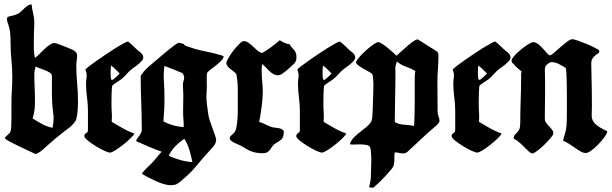

<svg xmlns="http://www.w3.org/2000/svg" viewBox="-20 -721 2886 906"><path d="M129 -701Q131 -679 136.5 -657.5Q142 -636 142 -613Q142 -599 141 -585.5Q140 -572 140 -558Q140 -531 139.5 -502.5Q139 -474 145 -448Q154 -454 166 -466Q178 -478 190 -489.5Q202 -501 214.5 -509.5Q227 -518 238 -518Q241 -518 254 -513.5Q267 -509 282 -503Q297 -497 310 -491.5Q323 -486 327 -484Q333 -480 338.5 -474Q344 -468 344 -461Q344 -448 342 -436Q340 -424 340 -412Q340 -369 344 -327Q348 -285 348 -243Q348 -223 346.5 -200.5Q345 -178 340 -159Q338 -150 327.5 -138.5Q317 -127 310 -121Q302 -114 293 -108Q284 -102 276 -95Q259 -82 243 -68.5Q227 -55 211 -41Q196 -28 181.5 -14.5Q167 -1 148 6Q136 0 115 -9.5Q94 -19 71.5 -30Q49 -41 29.5 -51Q10 -61 2 -69Q7 -77 17.5 -85.5Q28 -94 30 -102Q32 -108 33 -125.5Q34 -143 34 -163.5Q34 -184 34 -202.5Q34 -221 34 -230Q34 -262 36 -295Q38 -328 38 -360Q38 -398 34 -437Q30 -476 30 -514Q30 -538 28.5 -560Q27 -582 19 -605Q17 -611 15 -617.5Q13 -624 13 -630Q13 -636 16 -641Q27 -645 38 -647Q49 -649 60 -654Q70 -658 77.5 -665Q85 -672 92.5 -679.5Q100 -687 108.5 -693Q117 -699 129 -701ZM148 -407Q146 -399 144 -390.5Q142 -382 142 -374Q142 -340 143.5 -306.5Q145 -273 145 -239Q145 -219 142.5 -200Q140 -181 134 -162Q156 -148 179 -135.5Q202 -123 228 -118Q233 -143 233 -165Q233 -173 232 -180Q231 -187 230 -195Q225 -235 225 -276.5Q225 -318 225 -358Q225 -372 217 -377Q202 -387 183.5 -393Q165 -399 148 -407Z M583 -525Q585 -525 592 -519Q599 -513 607 -505.5Q615 -498 622.5 -490.5Q630 -483 633 -481Q641 -476 648.5 -468Q656 -460 656 -450Q656 -442 649.5 -434.5Q643 -427 634.5 -419.5Q626 -412 617 -406Q608 -400 603 -396Q589 -385 577 -371Q565 -357 551 -346Q540 -338 529 -331.5Q518 -325 509 -316Q507 -296 506.5 -274.5Q506 -253 506 -233Q506 -211 507.5 -189.5Q509 -168 507 -146Q533 -131 559 -116Q585 -101 614 -91Q611 -83 595.5 -68Q580 -53 561 -38Q542 -23 524.5 -12Q507 -1 499 -1Q491 -1 471.5 -10Q452 -19 431 -32Q410 -45 394 -58Q378 -71 378 -79Q378 -86 383.5 -90.5Q389 -95 394 -99Q395 -103 395 -107Q395 -111 395 -115V-198Q395 -230 390.5 -262.5Q386 -295 386 -328Q386 -338 387.5 -347.5Q389 -357 389 -367Q389 -374 387 -380.5Q385 -387 383 -393Q387 -398 402.5 -410Q418 -422 439 -436.5Q460 -451 483.5 -467Q507 -483 527.5 -495.5Q548 -508 563.5 -516.5Q579 -525 583 -525ZM504 -412Q503 -404 502.5 -395.5Q502 -387 502 -379Q502 -371 502.5 -362.5Q503 -354 504 -346L512 -344Q521 -351 529 -358.5Q537 -366 545 -374Q535 -384 525 -394Q515 -404 504 -412Z M824 -519Q830 -519 835.5 -516.5Q841 -514 847 -514Q848 -508 862.5 -502.5Q877 -497 897.5 -491Q918 -485 942.5 -480Q967 -475 987.5 -470Q1008 -465 1021.5 -461Q1035 -457 1035 -455Q1035 -446 1024.5 -435Q1014 -424 1000.5 -413.5Q987 -403 974.5 -393.5Q962 -384 957 -377Q955 -360 955.5 -342.5Q956 -325 956 -308Q956 -297 955 -287.5Q954 -278 954 -267Q954 -246 957 -224Q960 -202 963 -181Q964 -170 970 -152Q976 -134 983 -115.5Q990 -97 995 -81.5Q1000 -66 1000 -61Q1000 -53 996 -44.5Q992 -36 987 -30Q965 -5 948.5 13Q932 31 910 58Q903 67 890.5 80.5Q878 94 863.5 107.5Q849 121 834.5 133Q820 145 811 149Q806 151 798.5 152Q791 153 786 153Q771 153 752.5 147.5Q734 142 715.5 133.5Q697 125 679.5 116Q662 107 649 99Q659 85 670.5 74Q682 63 693 52Q707 38 718.5 23.5Q730 9 743 -5Q712 -16 682 -29Q652 -42 622 -55Q624 -62 628.5 -68.5Q633 -75 637.5 -81Q642 -87 645.5 -94Q649 -101 649 -109Q649 -172 646.5 -234.5Q644 -297 644 -360Q644 -366 649.5 -371Q655 -376 657 -382Q671 -398 688 -412Q705 -426 721 -440Q725 -444 740 -456.5Q755 -469 772 -483Q789 -497 804 -508Q819 -519 824 -519ZM756 -410Q751 -375 753.5 -337Q756 -299 756 -264Q756 -252 756 -236.5Q756 -221 755 -205.5Q754 -190 753 -175Q752 -160 751 -148Q774 -136 798 -129.5Q822 -123 847 -121Q847 -140 845.5 -158Q844 -176 844 -195Q844 -215 844.5 -234.5Q845 -254 845 -274Q845 -286 844 -297.5Q843 -309 843 -320Q843 -330 846 -338.5Q849 -347 849 -356Q849 -362 844.5 -370.5Q840 -379 833 -379Q814 -388 794.5 -395Q775 -402 756 -410ZM776 14Q802 26 830.5 34Q859 42 888 44Q882 15 874 -12.5Q866 -40 850 -66Q827 -51 807.5 -31Q788 -11 776 14Z M1217 -471Q1240 -484 1260 -499Q1280 -514 1300 -531Q1311 -524 1322 -519Q1333 -514 1347 -512Q1352 -502 1357.5 -496.5Q1363 -491 1368 -485Q1373 -479 1376 -471Q1379 -463 1379 -449Q1379 -431 1366 -419Q1360 -414 1351 -405Q1342 -396 1331.5 -387.5Q1321 -379 1311 -372.5Q1301 -366 1293 -366Q1280 -366 1270 -371.5Q1260 -377 1251.5 -385.5Q1243 -394 1234.5 -403Q1226 -412 1217 -419Q1215 -409 1215 -399Q1215 -389 1215 -379Q1215 -356 1217.5 -333Q1220 -310 1220 -287Q1220 -273 1218.5 -254.5Q1217 -236 1214.5 -216.5Q1212 -197 1209 -178Q1206 -159 1203 -146Q1219 -141 1233.5 -133.5Q1248 -126 1264 -121Q1271 -119 1279 -118.5Q1287 -118 1294.5 -116.5Q1302 -115 1308.5 -112Q1315 -109 1319 -102V-98Q1319 -75 1310 -65.5Q1301 -56 1281 -45Q1271 -39 1265.5 -31Q1260 -23 1255 -15.5Q1250 -8 1242 -3Q1234 2 1219 2Q1189 2 1167 -6.5Q1145 -15 1121 -31Q1116 -34 1106.5 -38Q1097 -42 1087.5 -46.5Q1078 -51 1071 -56.5Q1064 -62 1064 -69Q1064 -76 1073.5 -84Q1083 -92 1087 -97Q1093 -106 1096 -123Q1099 -140 1100.5 -159Q1102 -178 1102 -196Q1102 -214 1102 -226Q1102 -261 1102 -299Q1102 -337 1095 -372Q1090 -378 1082 -384Q1074 -390 1066.5 -396Q1059 -402 1053.5 -409Q1048 -416 1048 -423Q1048 -430 1058 -447.5Q1068 -465 1081.5 -482.5Q1095 -500 1109 -513.5Q1123 -527 1130 -527Q1142 -527 1153 -519Q1164 -511 1174.5 -501Q1185 -491 1195.5 -482Q1206 -473 1217 -471Z M1583 -525Q1585 -525 1592 -519Q1599 -513 1607 -505.5Q1615 -498 1622.5 -490.5Q1630 -483 1633 -481Q1641 -476 1648.5 -468Q1656 -460 1656 -450Q1656 -442 1649.5 -434.5Q1643 -427 1634.5 -419.5Q1626 -412 1617 -406Q1608 -400 1603 -396Q1589 -385 1577 -371Q1565 -357 1551 -346Q1540 -338 1529 -331.5Q1518 -325 1509 -316Q1507 -296 1506.5 -274.5Q1506 -253 1506 -233Q1506 -211 1507.5 -189.5Q1509 -168 1507 -146Q1533 -131 1559 -116Q1585 -101 1614 -91Q1611 -83 1595.5 -68Q1580 -53 1561 -38Q1542 -23 1524.5 -12Q1507 -1 1499 -1Q1491 -1 1471.5 -10Q1452 -19 1431 -32Q1410 -45 1394 -58Q1378 -71 1378 -79Q1378 -86 1383.5 -90.5Q1389 -95 1394 -99Q1395 -103 1395 -107Q1395 -111 1395 -115V-198Q1395 -230 1390.5 -262.5Q1386 -295 1386 -328Q1386 -338 1387.5 -347.5Q1389 -357 1389 -367Q1389 -374 1387 -380.5Q1385 -387 1383 -393Q1387 -398 1402.5 -410Q1418 -422 1439 -436.5Q1460 -451 1483.5 -467Q1507 -483 1527.5 -495.5Q1548 -508 1563.5 -516.5Q1579 -525 1583 -525ZM1504 -412Q1503 -404 1502.5 -395.5Q1502 -387 1502 -379Q1502 -371 1502.5 -362.5Q1503 -354 1504 -346L1512 -344Q1521 -351 1529 -358.5Q1537 -366 1545 -374Q1535 -384 1525 -394Q1515 -404 1504 -412Z M1952 -535Q1952 -535 1965.5 -526.5Q1979 -518 1995.5 -507.5Q2012 -497 2026.5 -488Q2041 -479 2043 -477Q2049 -471 2049 -460Q2049 -428 2046.5 -396Q2044 -364 2044 -331Q2044 -302 2044.5 -262Q2045 -222 2045 -193Q2045 -182 2049.5 -171Q2054 -160 2054 -148Q2050 -140 2043.5 -133Q2037 -126 2030 -121Q1997 -93 1966 -63.5Q1935 -34 1903 -5Q1895 3 1882 3Q1872 3 1862.5 0.5Q1853 -2 1843 -2Q1841 6 1841 14.5Q1841 23 1841 31Q1841 43 1839 54Q1837 65 1829 75Q1809 99 1787 122Q1765 145 1741 165L1722 163Q1724 150 1727 137.5Q1730 125 1730 111Q1730 102 1731 80Q1732 58 1732 34.5Q1732 11 1730 -8.5Q1728 -28 1722 -32Q1717 -36 1707.5 -37.5Q1698 -39 1687.5 -39.5Q1677 -40 1667 -39.5Q1657 -39 1651 -39Q1646 -39 1641 -39Q1636 -39 1631 -41Q1637 -60 1651 -73.5Q1665 -87 1680.5 -99Q1696 -111 1710.5 -123Q1725 -135 1733 -150Q1735 -154 1736.5 -167.5Q1738 -181 1738.5 -197Q1739 -213 1739.5 -227.5Q1740 -242 1740 -248Q1740 -256 1741 -275Q1742 -294 1742 -314.5Q1742 -335 1740.5 -352.5Q1739 -370 1734 -374Q1729 -378 1717 -384.5Q1705 -391 1692 -398.5Q1679 -406 1669.5 -413.5Q1660 -421 1660 -427Q1660 -433 1673.5 -449Q1687 -465 1704.5 -481Q1722 -497 1739.5 -509.5Q1757 -522 1765 -522Q1772 -522 1784 -514Q1796 -506 1809 -495.5Q1822 -485 1833.5 -474.5Q1845 -464 1851 -458Q1858 -464 1871.5 -476.5Q1885 -489 1900 -502Q1915 -515 1929 -525Q1943 -535 1952 -535ZM1846 -373Q1846 -347 1845.5 -318Q1845 -289 1844.5 -259Q1844 -229 1843.5 -199.5Q1843 -170 1843 -145Q1862 -134 1888 -132.5Q1914 -131 1934 -127Q1937 -177 1937 -238Q1937 -299 1937 -349Q1937 -356 1937.5 -367.5Q1938 -379 1940 -386Q1920 -398 1895.5 -406.5Q1871 -415 1853 -431Q1849 -420 1847.5 -414Q1846 -408 1845.5 -402.5Q1845 -397 1845.5 -390.5Q1846 -384 1846 -373Z M2316 -525Q2318 -525 2325 -519Q2332 -513 2340 -505.5Q2348 -498 2355.5 -490.5Q2363 -483 2366 -481Q2374 -476 2381.5 -468Q2389 -460 2389 -450Q2389 -442 2382.5 -434.5Q2376 -427 2367.5 -419.5Q2359 -412 2350 -406Q2341 -400 2336 -396Q2322 -385 2310 -371Q2298 -357 2284 -346Q2273 -338 2262 -331.5Q2251 -325 2242 -316Q2240 -296 2239.5 -274.5Q2239 -253 2239 -233Q2239 -211 2240.5 -189.5Q2242 -168 2240 -146Q2266 -131 2292 -116Q2318 -101 2347 -91Q2344 -83 2328.5 -68Q2313 -53 2294 -38Q2275 -23 2257.5 -12Q2240 -1 2232 -1Q2224 -1 2204.5 -10Q2185 -19 2164 -32Q2143 -45 2127 -58Q2111 -71 2111 -79Q2111 -86 2116.5 -90.5Q2122 -95 2127 -99Q2128 -103 2128 -107Q2128 -111 2128 -115V-198Q2128 -230 2123.5 -262.5Q2119 -295 2119 -328Q2119 -338 2120.5 -347.5Q2122 -357 2122 -367Q2122 -374 2120 -380.5Q2118 -387 2116 -393Q2120 -398 2135.5 -410Q2151 -422 2172 -436.5Q2193 -451 2216.5 -467Q2240 -483 2260.5 -495.5Q2281 -508 2296.5 -516.5Q2312 -525 2316 -525ZM2237 -412Q2236 -404 2235.5 -395.5Q2235 -387 2235 -379Q2235 -371 2235.5 -362.5Q2236 -354 2237 -346L2245 -344Q2254 -351 2262 -358.5Q2270 -366 2278 -374Q2268 -384 2258 -394Q2248 -404 2237 -412Z M2681 -536Q2688 -536 2706 -529.5Q2724 -523 2744.5 -515Q2765 -507 2782.5 -498Q2800 -489 2806 -485Q2808 -481 2808 -479Q2808 -473 2802 -469Q2796 -465 2789 -459.5Q2782 -454 2776 -445Q2770 -436 2770 -421Q2772 -343 2772.5 -297Q2773 -251 2773 -226Q2773 -201 2772.5 -191.5Q2772 -182 2772 -177Q2772 -160 2779 -149Q2786 -138 2796.5 -129.5Q2807 -121 2820.5 -114.5Q2834 -108 2846 -101Q2844 -90 2831.5 -73Q2819 -56 2803 -39.5Q2787 -23 2770.5 -11Q2754 1 2744 1Q2733 1 2720.5 -6Q2708 -13 2694.5 -22.5Q2681 -32 2666.5 -41.5Q2652 -51 2637 -57Q2641 -75 2646.5 -92Q2652 -109 2653 -128Q2654 -133 2654.5 -153Q2655 -173 2655 -201Q2655 -229 2655 -260.5Q2655 -292 2654.5 -320.5Q2654 -349 2653 -370.5Q2652 -392 2650 -400Q2633 -411 2616 -419.5Q2599 -428 2579 -428Q2567 -423 2559 -414.5Q2551 -406 2551 -392Q2551 -386 2551.5 -368.5Q2552 -351 2552 -327Q2552 -303 2552 -276Q2552 -249 2551.5 -225.5Q2551 -202 2551 -184Q2551 -166 2551 -161Q2551 -150 2557 -141.5Q2563 -133 2570.5 -125.5Q2578 -118 2584.5 -109.5Q2591 -101 2591 -91Q2591 -85 2578 -69.5Q2565 -54 2548.5 -38Q2532 -22 2515.5 -9.5Q2499 3 2493 3Q2487 3 2480 -2Q2460 -20 2443.5 -37Q2427 -54 2403 -68Q2406 -82 2411 -87Q2416 -92 2421.5 -97.5Q2427 -103 2431 -112.5Q2435 -122 2435 -144Q2435 -195 2437 -248.5Q2439 -302 2439 -353Q2439 -361 2439 -368.5Q2439 -376 2441 -384Q2431 -392 2421 -400.5Q2411 -409 2403 -420Q2394 -424 2394 -435Q2394 -443 2407 -457.5Q2420 -472 2437.5 -486.5Q2455 -501 2471.5 -511.5Q2488 -522 2496 -522Q2508 -522 2520 -512.5Q2532 -503 2542.5 -491Q2553 -479 2561.5 -469.5Q2570 -460 2575 -460Q2581 -460 2594.5 -472Q2608 -484 2624 -498Q2640 -512 2655.5 -524Q2671 -536 2681 -536Z"/></svg>

Font: Hand Textur
Style: Regular
Weight: 400
Designer: F. H. Ehmcke um 1935
Foundry: Peter Wiegel
Version: Version 1.000